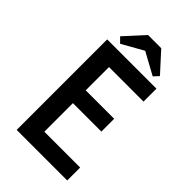

<svg xmlns="http://www.w3.org/2000/svg" viewBox="-260 -963 1050 1050"><g transform="rotate(45 265.0 -437.5)"><path d="M89 -700H470V-600H203V-420H423V-321H203V-100H480V0H89ZM332 -875 435 -762 408 -733 280 -803 156 -733 127 -762 230 -875Z"/></g></svg>

Font: Tilda Sans Semibold
Style: Regular
Weight: 600
Designer: ParaType Ltd
Foundry: ParaType Ltd
Version: Version 1.009